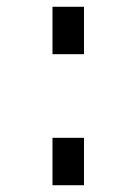

<svg xmlns="http://www.w3.org/2000/svg" viewBox="-20 -547 403 567"><path d="M135 -387V-527H228V-387ZM135 0V-140H228V0Z"/></svg>

Font: Mplus 1p
Style: Regular
Weight: 400
Version: Version 1.061